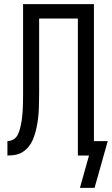

<svg xmlns="http://www.w3.org/2000/svg" viewBox="-20 -755 543 932"><path d="M368 157 412 0H358V-665H170V-307Q170 -288 169.5 -268.5Q169 -249 168.5 -229.5Q168 -210 166 -190.5Q164 -171 160.5 -151.5Q157 -132 152 -113.5Q147 -95 139.5 -77Q132 -59 119.5 -43.5Q107 -28 90.5 -17.5Q74 -7 55 -3.5Q36 0 16 0V-70Q27 -70 38 -74.5Q49 -79 56.5 -87Q64 -95 68.5 -105.5Q73 -116 76 -127Q79 -138 81.5 -149Q84 -160 85.5 -171Q87 -182 88 -193.5Q89 -205 90 -216.5Q91 -228 91 -239Q91 -250 91.5 -261.5Q92 -273 92 -284Q92 -295 92 -307V-735H436V-70H503L439 157Z"/></svg>

Font: Iosevka
Style: Regular
Weight: 400
Monospace: yes
Designer: Belleve Invis
Foundry: Belleve Invis
Version: Version 33.2.3; ttfautohint (v1.8.4)